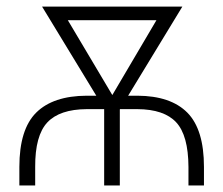

<svg xmlns="http://www.w3.org/2000/svg" viewBox="-20 -566 682 586"><path d="M87.4 0H39.1V-56.6Q39.1 -171.4 90.6 -222.4Q142.1 -273.4 244.6 -273.9H273.9L108.4 -545.9H536.6L371.1 -273.9H399.4Q501 -273.4 551.8 -222.2Q602.5 -170.9 602.5 -56.6V0H555.2V-56.6Q554.7 -152.8 517.8 -192.6Q481 -232.4 399.4 -232.9H346.2L345.7 -231.4V0H297.9V-232.9H244.6Q162.1 -232.4 124.5 -192.4Q86.9 -152.3 87.4 -56.6ZM322.8 -275.9 457.5 -504.4H187Z"/></svg>

Font: Inter Display Extra Light
Style: Regular
Weight: 200
Designer: Rasmus Andersson
Foundry: rsms
Version: Version 4.000;git-4fc901f